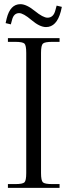

<svg xmlns="http://www.w3.org/2000/svg" viewBox="-20 -902 323 922"><path d="M18 0V-18H53Q89 -18 97.5 -26.5Q106 -35 106 -71V-648Q106 -684 97.5 -692.5Q89 -701 53 -701H18V-719H266V-701H231Q195 -701 186 -692.5Q177 -684 177 -648V-71Q177 -35 186 -26.5Q195 -18 231 -18H266V0ZM272 -847Q252 -772 201 -772Q171 -772 131.5 -805.5Q92 -839 72 -839Q46 -839 38 -807L32 -785L7 -791L12 -813Q29 -882 78 -882Q107 -882 147 -849.5Q187 -817 208 -817Q237 -817 246 -853L252 -875L277 -869Z"/></svg>

Font: Foglihten068fMac
Style: Regular
Weight: 500
Designer: gluk (gluksza@wp.pl)
Foundry: gluk (gluksza@wp.pl)
Version: Version 0.68